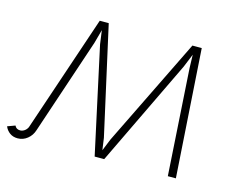

<svg xmlns="http://www.w3.org/2000/svg" viewBox="-111 -832 1236 991"><g transform="rotate(15 507.0 -337.0)"><path d="M-14 -35 27 -50Q35 -32 56 -32Q68 -32 79 -39.5Q90 -47 96 -60L307 -685H355L484 -107L493 -43L519 -107L802 -685H852L897 -1H854L818 -569L816 -640L787 -569L514 -1H463L340 -568L330 -641L310 -568L138 -55Q129 -26 106 -7.5Q83 11 54 11Q29 11 11.5 -2Q-6 -15 -14 -35Z"/></g></svg>

Font: Bellota Light
Style: Italic
Weight: 300
Italic angle: -7.5°
Designer: Kemie Guaida
Foundry: Kemie Guaida
Version: Version 4.001